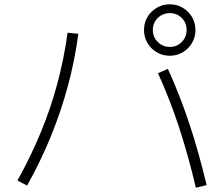

<svg xmlns="http://www.w3.org/2000/svg" viewBox="-20 -858 1040 892"><path d="M890 14Q854 -138 811.5 -267.5Q769 -397 714 -518L760 -538Q816 -415 859.5 -284Q903 -153 940 2ZM61 -19Q123 -131 169 -242Q215 -353 246 -468Q277 -583 294 -706L344 -701Q327 -575 295 -457Q263 -339 216.5 -225Q170 -111 106 4ZM768 -599Q736 -599 708.5 -615Q681 -631 665 -658.5Q649 -686 649 -718Q649 -752 665 -779Q681 -806 708.5 -822Q736 -838 768 -838Q802 -838 829 -822Q856 -806 872 -779Q888 -752 888 -718Q888 -686 872 -658.5Q856 -631 829 -615Q802 -599 768 -599ZM769 -640Q802 -640 824.5 -663Q847 -686 847 -719Q847 -752 824.5 -774.5Q802 -797 769 -797Q736 -797 713 -774.5Q690 -752 690 -719Q690 -686 713 -663Q736 -640 769 -640Z"/></svg>

Font: M PLUS 1 Light
Style: Regular
Weight: 300
Designer: Coji Morishita
Foundry: UNDERFOREST DESIGN
Version: Version 1.001